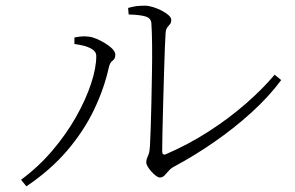

<svg xmlns="http://www.w3.org/2000/svg" viewBox="-20 -688 1040 676"><path d="M543 -63Q537 -63 529 -69Q521 -75 513 -84Q505 -93 500 -101.5Q495 -110 495 -116Q495 -125 497.5 -130.5Q500 -136 503.5 -145.5Q507 -155 508 -175Q509 -193 510.5 -233Q512 -273 513 -324.5Q514 -376 515 -430Q516 -484 515.5 -530.5Q515 -577 513 -606Q512 -624 492.5 -630Q473 -636 433 -637L431 -660Q448 -665 461.5 -666.5Q475 -668 490 -668Q503 -668 519 -663Q535 -658 549.5 -650.5Q564 -643 573.5 -634.5Q583 -626 583 -618Q583 -608 578.5 -603Q574 -598 569 -591.5Q564 -585 563 -571Q562 -559 560.5 -520.5Q559 -482 557.5 -430Q556 -378 554.5 -323.5Q553 -269 552 -224Q551 -179 551 -156Q551 -140 564 -145Q643 -179 714.5 -225Q786 -271 845.5 -323Q905 -375 947 -425L970 -406Q927 -348 866 -292.5Q805 -237 735 -188.5Q665 -140 594 -102Q582 -96 574 -86.5Q566 -77 559 -70Q552 -63 543 -63ZM54 -55Q115 -100 164 -157.5Q213 -215 247.5 -276Q282 -337 300.5 -393Q319 -449 319 -491Q319 -506 304 -515Q289 -524 270.5 -528Q252 -532 242 -533V-556Q251 -558 265 -559.5Q279 -561 292 -559Q304 -558 319.5 -551.5Q335 -545 350.5 -535.5Q366 -526 376 -515.5Q386 -505 386 -495Q386 -481 376.5 -474.5Q367 -468 363 -450Q347 -377 311.5 -302.5Q276 -228 217.5 -159Q159 -90 73 -32Z"/></svg>

Font: Noto Serif JP ExtraLight
Style: Regular
Weight: 200
Designer: Ryoko NISHIZUKA  (kana & ideographs); Frank Grießhammer (Latin, Greek & Cyrillic); Wenlong ZHANG  (bopomofo); Sandoll Co
Foundry: Adobe
Version: Version 2.002-H1;hotconv 1.1.0;makeotfexe 2.6.0